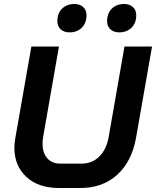

<svg xmlns="http://www.w3.org/2000/svg" viewBox="-20 -933 781 961"><path d="M52 -194Q52 -216 57 -244L137 -700H275L196 -248Q193 -230 193 -214Q193 -168 216.5 -141Q240 -114 282 -114H388Q441 -114 477 -149.5Q513 -185 524 -248L603 -700H741L661 -244Q640 -125 567 -58.5Q494 8 382 8H276Q172 8 112 -47.5Q52 -103 52 -194ZM267 -827Q267 -866 290.5 -889.5Q314 -913 353 -913Q380 -913 396.5 -897.5Q413 -882 413 -857Q413 -818 389.5 -794.5Q366 -771 328 -771Q300 -771 283.5 -786.5Q267 -802 267 -827ZM516 -827Q516 -866 539.5 -889.5Q563 -913 601 -913Q629 -913 645.5 -897.5Q662 -882 662 -857Q662 -818 638.5 -794.5Q615 -771 576 -771Q549 -771 532.5 -786.5Q516 -802 516 -827Z"/></svg>

Font: Bai Jamjuree
Style: Bold Italic
Weight: 700
Italic angle: -10°
Designer: Katatrad Aksorn Co.,Ltd.
Foundry: Cadson Demak Co.,Ltd.
Version: Version 1.000; ttfautohint (v1.6)